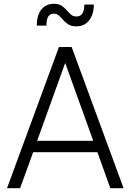

<svg xmlns="http://www.w3.org/2000/svg" viewBox="-20 -993 688 1013"><path d="M17 0 291 -745H358L632 0H562L494 -190H155L86 0ZM176 -250H472L324 -661ZM383 -854Q357 -854 341 -864Q325 -874 313.5 -887.5Q302 -901 290.5 -911Q279 -921 263 -921Q245 -921 235 -906.5Q225 -892 225 -858H174Q174 -912 198 -942.5Q222 -973 265 -973Q290 -973 305.5 -962.5Q321 -952 332 -939Q343 -926 354.5 -916Q366 -906 384 -906Q425 -906 425 -969H475Q475 -918 450.5 -886Q426 -854 383 -854Z"/></svg>

Font: Plus Jakarta Sans Light
Style: Regular
Weight: 300
Designer: Gumpita Rahayu
Foundry: Tokotype
Version: Version 2.006; ttfautohint (v1.8.4.7-5d5b)